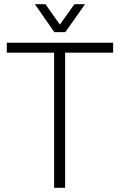

<svg xmlns="http://www.w3.org/2000/svg" viewBox="-20 -888 568 908"><path d="M236 0V-639H12V-686H515V-639H288V0ZM145 -868H195L277 -752H249L332 -868H382L289 -736H237Z"/></svg>

Font: Archivo SemiCondensed Thin
Style: Regular
Weight: 250
Width: 4
Designer: Hector Gatti
Foundry: Omnibus-Type
Version: Version 2.001